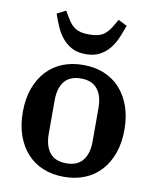

<svg xmlns="http://www.w3.org/2000/svg" viewBox="-87 -844 751 923"><g transform="rotate(10 288.0 -382.5)"><path d="M288 -54Q342 -54 368.5 -87Q395 -120 395 -180V-342Q395 -402 368.5 -435Q342 -468 288 -468Q234 -468 207.5 -435Q181 -402 181 -342V-180Q181 -120 207.5 -87Q234 -54 288 -54ZM288 12Q232 12 186.5 -6.5Q141 -25 108.5 -60.5Q76 -96 58 -146.5Q40 -197 40 -261Q40 -325 58 -375.5Q76 -426 108.5 -461.5Q141 -497 186.5 -515.5Q232 -534 288 -534Q344 -534 389.5 -515.5Q435 -497 467.5 -461.5Q500 -426 518 -375.5Q536 -325 536 -261Q536 -197 518 -146.5Q500 -96 467.5 -60.5Q435 -25 389.5 -6.5Q344 12 288 12ZM289 -587Q248 -587 220.5 -602Q193 -617 173.5 -641Q154 -665 141 -695Q128 -725 118 -755L161 -777L181 -743Q199 -712 222 -697.5Q245 -683 289 -683Q333 -683 356 -697.5Q379 -712 397 -743L417 -777L460 -755Q449 -725 436.5 -695Q424 -665 404.5 -641Q385 -617 357 -602Q329 -587 289 -587Z"/></g></svg>

Font: IBM Plex Serif SemiBold
Style: Regular
Weight: 600
Designer: Mike Abbink, Paul van der Laan, Pieter van Rosmalen
Foundry: Bold Monday
Version: Version 2.5